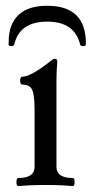

<svg xmlns="http://www.w3.org/2000/svg" viewBox="-20 -632 313 656"><path d="M9.3 0ZM273.4 -478Q269.5 -474.1 264.2 -474.1Q258.3 -474.1 254.4 -478Q235.8 -558.1 141.6 -558.1Q45.4 -558.1 28.3 -478Q24.4 -474.1 19 -474.1L12.2 -475.6Q10.7 -476.6 9.3 -478L10.3 -507.3Q22 -612.3 141.6 -612.3Q273.4 -612.3 273.4 -483.9ZM228 3.9Q190.9 0 139.2 0Q82.5 0 43 3.9Q36.1 3.9 36.1 -9.8Q36.1 -23.9 43 -23.9Q98.1 -23.9 98.1 -62V-259.8Q98.1 -315.4 86.4 -331.1Q77.6 -342.8 57.1 -342.8Q48.8 -342.8 48.8 -356Q48.8 -370.1 57.1 -370.1Q85.9 -370.1 155.8 -425.8Q163.1 -431.2 167 -431.2Q175.8 -431.2 175.8 -420.9Q172.9 -389.2 172.9 -356.9V-62Q172.9 -23.9 228 -23.9Q234.9 -23.9 234.9 -10.3Q234.9 3.9 228 3.9Z"/></svg>

Font: Junicode
Style: Regular
Weight: 400
Designer: Peter S. Baker
Foundry: Briery Creek Software
Version: Version 0.7.2